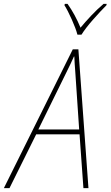

<svg xmlns="http://www.w3.org/2000/svg" viewBox="-79 -972 571 992"><path d="M-59 0H-30L108 -278H332L352 0H378L326 -717H297ZM119 -303 265 -600Q276 -622 285.5 -642Q295 -662 303 -680H305Q306 -662 307 -641Q308 -620 310 -600L330 -303ZM321 -793H342Q364 -828 402.5 -871.5Q441 -915 471 -945L472 -952H456Q423 -924 391.5 -890.5Q360 -857 337 -829Q309 -897 270 -952H256L254 -945Q271 -918 292 -871Q313 -824 321 -793Z"/></svg>

Font: Noto Sans UI SemiCondensed Thin
Style: Italic
Weight: 250
Width: 4
Italic angle: -12°
Designer: Monotype Design Team
Foundry: Monotype Imaging Inc.
Version: Version 1.901